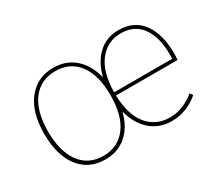

<svg xmlns="http://www.w3.org/2000/svg" viewBox="-101 -750 1119 980"><g transform="rotate(-30 459.0 -259.5)"><path d="M853 -284Q853 -268 851 -246H488Q492 -130 541.5 -70.5Q591 -11 672 -11Q750 -11 819 -68L831 -51Q759 10 672 10Q598 10 547 -35Q496 -80 476 -159Q456 -79 405 -34.5Q354 10 280 10Q183 10 128 -61.5Q73 -133 73 -259Q73 -386 129.5 -457.5Q186 -529 281 -529Q355 -529 406 -484.5Q457 -440 477 -360Q497 -439 545.5 -484Q594 -529 664 -529Q757 -529 805 -463Q853 -397 853 -284ZM280 -11Q366 -11 415.5 -76.5Q465 -142 465 -262Q465 -380 416.5 -444.5Q368 -509 281 -509Q195 -509 145.5 -444Q96 -379 96 -259Q96 -142 144.5 -76.5Q193 -11 280 -11ZM831 -265V-292Q831 -391 789.5 -450Q748 -509 666 -509Q588 -509 539 -446.5Q490 -384 488 -265Z"/></g></svg>

Font: FiraGO Thin
Style: Regular
Weight: 100
Designer: bBox Type
Foundry: bBox Type GmbH
Version: Version 1.001;PS 001.001;hotconv 1.0.88;makeotf.lib2.5.64775